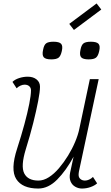

<svg xmlns="http://www.w3.org/2000/svg" viewBox="-20 -1075 640 1109"><path d="M76 -565 52 -602Q66 -616 90.5 -624Q115 -632 140 -632Q172 -632 191.5 -616Q211 -600 211 -574Q211 -546 200.5 -491.5Q190 -437 172 -365Q154 -293 129 -213Q99 -115 120 -73.5Q141 -32 202 -32Q232 -32 262.5 -51.5Q293 -71 321 -104Q349 -137 373 -176Q397 -215 414 -255.5Q431 -296 438 -330L499 -618H550L436 -85Q435 -80 434.5 -74.5Q434 -69 434 -65Q434 -50 444.5 -41Q455 -32 471 -32Q482 -32 494.5 -37.5Q507 -43 517 -53L541 -16Q527 -3 503 5.5Q479 14 453 14Q433 14 414.5 3.5Q396 -7 387.5 -27.5Q379 -48 385 -78L405 -170Q362 -90 310.5 -38Q259 14 201 14Q109 14 74 -40.5Q39 -95 79 -217Q103 -291 121 -357.5Q139 -424 149 -475Q159 -526 159 -553Q159 -568 149 -577Q139 -586 122 -586Q111 -586 98.5 -580.5Q86 -575 76 -565ZM492 -732Q459 -732 448.5 -744.5Q438 -757 445 -788Q450 -815 462.5 -824.5Q475 -834 505 -834Q538 -834 549 -822Q560 -810 553 -780Q547 -752 534.5 -742Q522 -732 492 -732ZM276 -732Q243 -732 232.5 -744.5Q222 -757 229 -788Q234 -815 246.5 -824.5Q259 -834 289 -834Q322 -834 333 -822Q344 -810 337 -780Q331 -752 318.5 -742Q306 -732 276 -732ZM407 -902 380 -937 538 -1055 565 -1020Z"/></svg>

Font: Victor Mono Thin
Style: Italic
Weight: 100
Italic angle: -12°
Monospace: yes
Designer: Rune Bjørnerås
Version: Version 1.561;gftools[0.9.30]